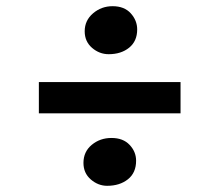

<svg xmlns="http://www.w3.org/2000/svg" viewBox="-20 -632 709 620"><path d="M331 -457Q301 -457 277.2 -477.5Q253.5 -498 253.5 -531Q253.5 -566 280.5 -589Q307.5 -612 343.5 -612Q381.5 -612 402.2 -589Q423 -566 423 -537Q423 -499 397 -478Q371 -457 331 -457ZM563 -367V-266H105.5V-367ZM249.5 -106Q249.5 -142 276.2 -164.2Q303 -186.5 340 -186.5Q377.5 -186.5 398.5 -164.2Q419.5 -142 419.5 -113Q419.5 -74 393 -53Q366.5 -32 326 -32Q297 -32 273.2 -52.5Q249.5 -73 249.5 -106Z"/></svg>

Font: Merriweather 28pt Black
Style: Regular
Weight: 900
Version: Version 2.100